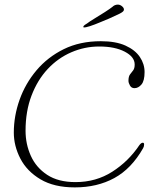

<svg xmlns="http://www.w3.org/2000/svg" viewBox="-20 -793 693 834"><path d="M305 21Q215 21 156 -14Q97 -49 68.5 -104Q40 -159 40 -217Q40 -289 65 -359.5Q90 -430 138.5 -487.5Q187 -545 257 -579.5Q327 -614 418 -614Q483 -614 525 -595Q567 -576 587.5 -545.5Q608 -515 608 -480Q608 -442 594.5 -426Q581 -410 564 -410Q551 -410 544.5 -421.5Q538 -433 538 -442Q538 -461 545 -470Q552 -479 558.5 -487.5Q565 -496 565 -513Q565 -546 522 -568.5Q479 -591 411 -591Q348 -591 290 -566Q232 -541 187.5 -493.5Q143 -446 117 -378Q91 -310 91 -225Q91 -167 114 -116Q137 -65 185 -33.5Q233 -2 308 -2Q397 -2 467.5 -47Q538 -92 585 -162Q593 -173 600 -173Q606 -173 606 -166Q606 -157 602 -150Q551 -60 476.5 -19.5Q402 21 305 21ZM344 -674Q343 -674 342 -675Q341 -676 342 -677Q343 -681 348.5 -685Q354 -689 358 -691Q368 -699 390.5 -712.5Q413 -726 435.5 -740.5Q458 -755 468 -763Q473 -768 479 -770.5Q485 -773 492 -773Q502 -773 511 -765Q520 -757 518 -749Q517 -742 497.5 -732.5Q478 -723 453 -712Q438 -706 414.5 -696Q391 -686 371 -679.5Q351 -673 344 -674Z"/></svg>

Font: Moon Dance
Style: Regular
Weight: 400
Designer: Robert E. Leuschke
Foundry: Robert E. Leuschke
Version: Version 1.010; ttfautohint (v1.8.3)